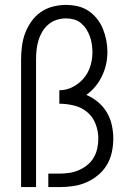

<svg xmlns="http://www.w3.org/2000/svg" viewBox="-20 -763 540 783"><path d="M66 0V-520Q66 -547 69.5 -574.5Q73 -602 82.5 -627.5Q92 -653 108 -675.5Q124 -698 146 -713.5Q168 -729 195 -736Q222 -743 249 -743Q273 -743 297 -737.5Q321 -732 341 -718.5Q361 -705 376 -686Q391 -667 400 -644.5Q409 -622 413.5 -598.5Q418 -575 418 -551Q418 -525 412.5 -500.5Q407 -476 396 -453Q385 -430 369 -410.5Q353 -391 332 -376Q358 -365 379.5 -347Q401 -329 415.5 -305Q430 -281 436 -253Q442 -225 442 -198Q442 -170 436 -142Q430 -114 415.5 -90Q401 -66 379 -48Q357 -30 331.5 -19Q306 -8 278 -4Q250 0 222 0H177V-55H222Q242 -55 262.5 -58Q283 -61 301.5 -69Q320 -77 336 -90Q352 -103 362 -120Q372 -137 376.5 -157Q381 -177 381 -198Q381 -228 370 -257Q359 -286 336 -305.5Q313 -325 282.5 -332.5Q252 -340 222 -340V-395Q251 -395 277 -408.5Q303 -422 321.5 -444Q340 -466 348.5 -493.5Q357 -521 357 -550Q357 -566 354.5 -582.5Q352 -599 346.5 -614.5Q341 -630 332 -644Q323 -658 310.5 -668.5Q298 -679 282 -683.5Q266 -688 249 -688Q230 -688 211 -682Q192 -676 177 -663Q162 -650 152 -633Q142 -616 136.5 -597Q131 -578 129 -559Q127 -540 127 -520V0Z"/></svg>

Font: Iosevka Custom Light
Style: Regular
Weight: 300
Monospace: yes
Designer: Belleve Invis
Foundry: Belleve Invis
Version: Version 27.3.5